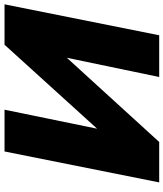

<svg xmlns="http://www.w3.org/2000/svg" viewBox="44 -784 740 869"><g transform="rotate(-90 414.5 -350.0)"><path d="M163 -700H352L266 -281L646 -700H829L689 0H500L587 -418L206 0H23Z"/></g></svg>

Font: Argentum Sans
Style: Bold Italic
Weight: 700
Italic angle: -11°
Designer: Julieta Ulanovsky (font), Cristiano Sobral (main changes and remaster)
Foundry: Julieta Ulanovsky (font), Cristiano Sobral (main changes and remaster)
Version: Version 2.007;June 15, 2022;FontCreator 14.0.0.2814 64-bit; 